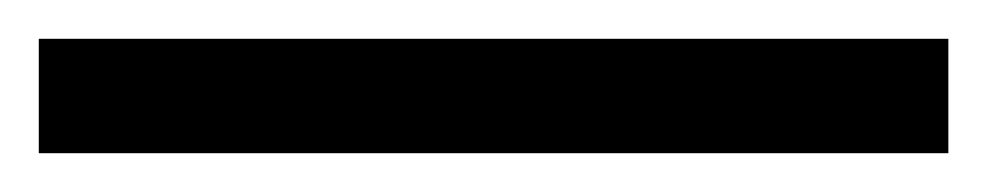

<svg xmlns="http://www.w3.org/2000/svg" viewBox="-25 -839 509 99"><path d="M-5 -760V-819H464V-760Z"/></svg>

Font: Noto Serif Thai SemiBold
Style: Regular
Weight: 600
Designer: Monotype Design Team
Foundry: Monotype Imaging Inc.
Version: Version 2.001; ttfautohint (v1.8.4.7-5d5b)